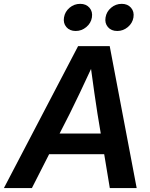

<svg xmlns="http://www.w3.org/2000/svg" viewBox="-56 -964 769 984"><path d="M-36.1 0 344.2 -727.5H506.3L644.5 0H506.8L478 -173.8H195.8L107.4 0ZM249.5 -279.8H460.4L443.4 -382.3Q435.5 -432.6 427.7 -487.3Q419.9 -542 410.6 -610.8Q378.9 -542 352.8 -487.3Q326.7 -432.6 301.8 -382.3ZM544.9 -805.2Q514.2 -805.2 497.1 -825.2Q480 -845.2 484.9 -874.5Q489.7 -904.3 513.4 -924.3Q537.1 -944.3 567.9 -944.3Q598.1 -944.3 615.5 -924.3Q632.8 -904.3 627.9 -874.5Q623 -845.2 599.1 -825.2Q575.2 -805.2 544.9 -805.2ZM332 -805.2Q301.3 -805.2 284.2 -825.2Q267.1 -845.2 272 -874.5Q276.9 -904.3 300.5 -924.3Q324.2 -944.3 355 -944.3Q385.3 -944.3 402.6 -924.3Q419.9 -904.3 415 -874.5Q410.2 -845.2 386.2 -825.2Q362.3 -805.2 332 -805.2Z"/></svg>

Font: Inter Display SemiBold
Style: Italic
Weight: 600
Italic angle: -9.39999°
Designer: Rasmus Andersson
Foundry: rsms
Version: Version 4.000;git-a52131595